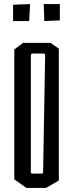

<svg xmlns="http://www.w3.org/2000/svg" viewBox="-20 -920 358 940"><path d="M44 -897 127 -900 123 -817H44ZM194 -900H273V-820L197 -817ZM93 -710H228L268 -682V-36L205 0H109L50 -42V-678ZM192 -658H140Q131 -658 131 -649V-76Q131 -70 140 -70H182Q191 -70 191 -76L201 -649Q201 -658 192 -658Z"/></svg>

Font: Bahiana
Style: Regular
Weight: 400
Designer: Pablo Cosgaya & Dani Raskovsky
Foundry: Pablo Cosgaya & Dani Raskovsky
Version: Version 1.005